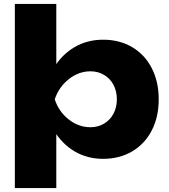

<svg xmlns="http://www.w3.org/2000/svg" viewBox="-20 -790 857 975"><path d="M265.9 -770V-410.6L257.3 -385.4V-222L265.9 -174V165H55.4V-770ZM503.6 -588.4Q586.9 -588.4 651.1 -550.6Q715.3 -512.8 750.6 -444Q786 -375.2 786 -285.6Q786 -196 750.6 -127.5Q715.3 -59.1 651.1 -21.2Q586.9 16.6 503.6 16.6Q423.7 16.6 359.8 -20.7Q296 -58.1 254.4 -126.4Q212.8 -194.6 199.7 -285.6Q211.8 -377.2 253.4 -445.5Q295 -513.8 359.3 -551.1Q423.7 -588.4 503.6 -588.4ZM439.5 -427.9Q379.7 -427.9 329.2 -387.9Q278.7 -347.9 258 -285.6Q278.7 -222.9 329 -183.4Q379.3 -143.9 439.5 -143.9Q477.9 -143.9 508.6 -162.3Q539.4 -180.6 556.4 -212.9Q573.4 -245.2 573.4 -285.6Q573.4 -326.7 556.4 -359Q539.4 -391.3 508.6 -409.6Q477.9 -427.9 439.5 -427.9Z"/></svg>

Font: Unbounded Variable
Style: Regular
Weight: 400
Designer: Luke Prowse, Jean-Baptiste Morizot, Fátima Lázaro, Florian Runge
Foundry: NaN
Version: Version 1.600;FEAKit 1.0